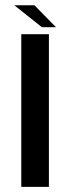

<svg xmlns="http://www.w3.org/2000/svg" viewBox="-20 -724 296 744"><path d="M62.5 0H169.5V-591.5H62.5ZM142.5 -618.5H197L113.5 -703.5H35.5Z"/></svg>

Font: Anybody SemiExpanded
Style: Regular
Weight: 400
Width: 6
Designer: Tyler Finck
Foundry: Etcetera Type Company
Version: Version 1.113;gftools[0.9.25]